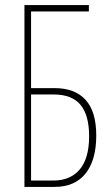

<svg xmlns="http://www.w3.org/2000/svg" viewBox="-20 -734 430 754"><path d="M76 -714H329V-689H102V-388H194Q274 -388 316 -342Q358 -296 358 -202Q358 -105 316 -52.5Q274 0 194 0H76ZM189 -25Q257 -25 293.5 -69Q330 -113 330 -199Q330 -282 296 -322.5Q262 -363 191 -363H102V-25Z"/></svg>

Font: Noto Sans Display Thin Cond
Style: Regular
Weight: 250
Width: 3
Designer: Monotype Design team
Foundry: Monotype Imaging Inc.
Version: Version 1.000